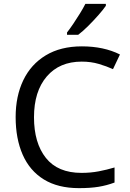

<svg xmlns="http://www.w3.org/2000/svg" viewBox="-20 -964 672 994"><path d="M403 -645Q288 -645 222 -568Q156 -491 156 -357Q156 -224 217.5 -146.5Q279 -69 402 -69Q449 -69 491 -77Q533 -85 573 -97V-19Q533 -4 490.5 3Q448 10 389 10Q280 10 207 -35Q134 -80 97.5 -163Q61 -246 61 -358Q61 -466 100.5 -548.5Q140 -631 217 -677.5Q294 -724 404 -724Q517 -724 601 -682L565 -606Q532 -621 491.5 -633Q451 -645 403 -645ZM528 -934Q516 -916 491 -887.5Q466 -859 437.5 -830.5Q409 -802 385 -784H327V-796Q342 -815 359.5 -841Q377 -867 394 -894.5Q411 -922 422 -944H528Z"/></svg>

Font: Noto Sans Imperial Aramaic
Style: Regular
Weight: 400
Designer: Monotype Design Team
Foundry: Monotype Imaging Inc.
Version: Version 2.001; ttfautohint (v1.8.4.7-5d5b)